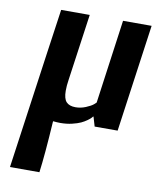

<svg xmlns="http://www.w3.org/2000/svg" viewBox="-84 -565 718 880"><g transform="rotate(10 275.0 -125.0)"><path d="M480 0H373L360 -44H358Q356 -42 353 -38Q350 -34 337 -24.5Q324 -15 309 -8Q294 -1 269 5Q244 11 215 11Q201 11 181 9Q171 169 160 250H23L98 -283L129 -500H262L218 -188Q214 -163 214 -139Q214 -102 228 -87Q242 -72 271 -72Q295 -72 318 -81.5Q341 -91 352 -100L363 -110L417 -500H550Z"/></g></svg>

Font: Arsenal
Style: Bold Italic
Weight: 700
Italic angle: -9.10001°
Designer: Andrij Shevchenko
Foundry: Stairsfor
Version: Version 2.001;PS 002.001;hotconv 1.0.88;makeotf.lib2.5.64775